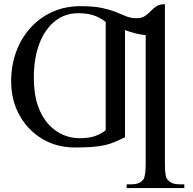

<svg xmlns="http://www.w3.org/2000/svg" viewBox="-20 -708 949 942"><path d="M648.9 -618.7Q675.3 -618.7 690.9 -629.2Q706.5 -639.6 719 -653.1Q731.4 -666.5 747.1 -677Q762.7 -687.5 789.1 -687.5V97.2Q789.1 128.4 792.2 147.9Q795.4 167.5 803.2 174.3Q821.8 196.3 859.4 196.3H884.3V214.8H601.6V196.3H625.5Q668 196.3 685.1 169.9Q689 162.1 691.9 144Q694.8 126 694.8 97.2V-535.6Q668.5 -538.1 644.8 -544.2Q621.1 -550.3 593.3 -560.1V-34.7Q566.9 -21.5 544.4 -12Q522 -2.4 496.1 3.7Q470.2 9.8 434.8 12.7Q399.4 15.6 347.2 15.6Q257.3 15.6 186.5 -27.1Q115.7 -69.8 75.2 -143.3Q34.7 -216.8 34.7 -309.6Q34.7 -384.8 58.3 -451.2Q82 -517.6 127 -568.6Q171.9 -619.6 234.9 -648.7Q297.9 -677.7 376 -677.7Q440.4 -677.7 481.7 -668.7Q522.9 -659.7 550.3 -648.2Q577.6 -636.7 599.9 -627.7Q622.1 -618.7 648.9 -618.7ZM498.5 -68.8V-600.6Q468.8 -623 438.2 -633.1Q407.7 -643.1 362.3 -643.1Q298.8 -643.1 250 -604.5Q201.2 -565.9 173.6 -495.1Q146 -424.3 146 -327.1Q146 -246.6 165.8 -189.9Q185.5 -133.3 218.3 -97.9Q251 -62.5 290.5 -46.1Q330.1 -29.8 370.1 -29.8Q413.1 -29.8 443.4 -39.6Q473.6 -49.3 498.5 -68.8Z"/></svg>

Font: BabelStone Roman
Style: Regular
Weight: 400
Designer: Walt Agee, Victor Gaultney, Peter Martin, Debbi Hosken, Becca Hirsbrunner (SIL); Andrew West (BabelStone)
Foundry: BabelStone
Version: Version 16.000